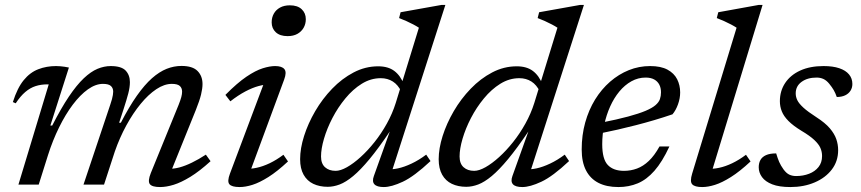

<svg xmlns="http://www.w3.org/2000/svg" viewBox="-20 -746 3478 776"><path d="M665.5 -39 660.5 -64Q681 -63 704.8 -69.2Q728.5 -75.5 755.8 -88.8Q783 -102 812 -121L831 -94.5Q786.5 -54 749.2 -31.2Q712 -8.5 682 0.8Q652 10 627 10Q594.5 10 585.5 -2Q576.5 -14 589.5 -46.5L702 -322.5Q709.5 -341.5 712.8 -353.8Q716 -366 716 -375.5Q716 -390 706.8 -398.5Q697.5 -407 674.5 -407Q644 -407 611.8 -385.5Q579.5 -364 548.5 -326.2Q517.5 -288.5 490.5 -239Q463.5 -189.5 444 -133.5L400.5 0H317.5L425.5 -322.5Q430 -335.5 432.5 -345Q435 -354.5 436.2 -362Q437.5 -369.5 437.5 -375.5Q437.5 -390 428.2 -398.5Q419 -407 396 -407Q366.5 -407 335.2 -384.8Q304 -362.5 274.2 -323Q244.5 -283.5 218.8 -231.2Q193 -179 174 -119L136.5 0H54.5L177 -405Q175.5 -405 174 -405Q172.5 -405 171 -405Q145.5 -405 123.8 -398Q102 -391 82.2 -374.2Q62.5 -357.5 43.5 -328.5L32 -333.5Q50 -390.5 75.8 -422Q101.5 -453.5 134.8 -466.2Q168 -479 206.5 -479Q215.5 -479 224 -478.2Q232.5 -477.5 241 -476.2Q249.5 -475 258.5 -473L183.5 -238.5H191Q227 -309 258.5 -355.8Q290 -402.5 318.5 -429.5Q347 -456.5 374 -467.8Q401 -479 427.5 -479Q470.5 -479 487.8 -460.8Q505 -442.5 505 -414Q505 -393.5 498.5 -368.5Q492 -343.5 479.5 -305L461.5 -250H468.5Q502 -315 533.2 -359.2Q564.5 -403.5 594.2 -429.8Q624 -456 653.5 -467.8Q683 -479.5 713.5 -479.5Q758.5 -479.5 778.5 -459Q798.5 -438.5 798.5 -406.5Q798.5 -388 792.5 -363.5Q786.5 -339 771.5 -301.5Z M909.5 -44.5 1052.5 -425 1069 -404Q1050 -405 1025 -398.2Q1000 -391.5 971.2 -376.2Q942.5 -361 911 -336.5L891 -362.5Q939 -411 976 -436Q1013 -461 1041.8 -470Q1070.5 -479 1092 -479Q1119.5 -479 1129.5 -466.5Q1139.5 -454 1128.5 -424.5L986 -39L972 -64Q992 -62.5 1017 -67.8Q1042 -73 1069.8 -86.2Q1097.5 -99.5 1125.5 -120.5L1144 -93.5Q1100.5 -53 1064.8 -30.5Q1029 -8 1000.5 1Q972 10 948.5 10Q916.5 10 907 -1.5Q897.5 -13 909.5 -44.5ZM1078 -655.5Q1078 -675.5 1086.8 -691Q1095.5 -706.5 1112 -715.5Q1128.5 -724.5 1151.5 -724.5Q1182.5 -724.5 1199.2 -708.8Q1216 -693 1216 -668.5Q1216 -649 1207 -633.5Q1198 -618 1181.8 -609Q1165.5 -600 1142.5 -600Q1111.5 -600 1094.8 -615.5Q1078 -631 1078 -655.5Z M1602 -375.5Q1589 -403 1567.8 -416.5Q1546.5 -430 1519 -430Q1478.5 -430 1442.2 -407.5Q1406 -385 1375.8 -348.2Q1345.5 -311.5 1323.5 -269Q1301.5 -226.5 1289.5 -185.5Q1277.5 -144.5 1277.5 -113.5Q1277.5 -84.5 1293.8 -70Q1310 -55.5 1336.5 -55.5Q1356 -55.5 1382.2 -70.2Q1408.5 -85 1437.2 -111Q1466 -137 1493.5 -171.5Q1521 -206 1543.5 -246.5Q1566 -287 1579.5 -330L1673 -634Q1664 -640 1650.8 -647Q1637.5 -654 1622.5 -660.8Q1607.5 -667.5 1593 -673L1599 -696.5L1764 -726H1780L1558.5 -37L1543 -62.5Q1563 -60 1588.5 -65.5Q1614 -71 1643.2 -84.8Q1672.5 -98.5 1702.5 -121L1720 -95Q1654 -33 1608 -11.5Q1562 10 1531 10Q1503.5 10 1493.2 -1.2Q1483 -12.5 1491 -34.5L1556 -216H1556.5Q1510 -147 1473.5 -103Q1437 -59 1407.5 -34.5Q1378 -10 1353 -0.5Q1328 9 1304.5 9Q1271.5 9 1246.2 -3Q1221 -15 1207 -40Q1193 -65 1193 -102.5Q1193 -146 1209 -196.5Q1225 -247 1254 -296.8Q1283 -346.5 1322.5 -387.5Q1362 -428.5 1409.2 -453.2Q1456.5 -478 1508.5 -478Q1549 -478 1574 -459Q1599 -440 1612.5 -404.5Z M2162 -375.5Q2149 -403 2127.8 -416.5Q2106.5 -430 2079 -430Q2038.5 -430 2002.2 -407.5Q1966 -385 1935.8 -348.2Q1905.5 -311.5 1883.5 -269Q1861.5 -226.5 1849.5 -185.5Q1837.5 -144.5 1837.5 -113.5Q1837.5 -84.5 1853.8 -70Q1870 -55.5 1896.5 -55.5Q1916 -55.5 1942.2 -70.2Q1968.5 -85 1997.2 -111Q2026 -137 2053.5 -171.5Q2081 -206 2103.5 -246.5Q2126 -287 2139.5 -330L2233 -634Q2224 -640 2210.8 -647Q2197.5 -654 2182.5 -660.8Q2167.5 -667.5 2153 -673L2159 -696.5L2324 -726H2340L2118.5 -37L2103 -62.5Q2123 -60 2148.5 -65.5Q2174 -71 2203.2 -84.8Q2232.5 -98.5 2262.5 -121L2280 -95Q2214 -33 2168 -11.5Q2122 10 2091 10Q2063.5 10 2053.2 -1.2Q2043 -12.5 2051 -34.5L2116 -216H2116.5Q2070 -147 2033.5 -103Q1997 -59 1967.5 -34.5Q1938 -10 1913 -0.5Q1888 9 1864.5 9Q1831.5 9 1806.2 -3Q1781 -15 1767 -40Q1753 -65 1753 -102.5Q1753 -146 1769 -196.5Q1785 -247 1814 -296.8Q1843 -346.5 1882.5 -387.5Q1922 -428.5 1969.2 -453.2Q2016.5 -478 2068.5 -478Q2109 -478 2134 -459Q2159 -440 2172.5 -404.5Z M2589.5 -432.5Q2559 -432.5 2532 -417.5Q2505 -402.5 2483.2 -376.2Q2461.5 -350 2446 -315.5Q2430.5 -281 2422.2 -242Q2414 -203 2414 -163.5Q2414 -103 2436.5 -79.2Q2459 -55.5 2502 -55.5Q2529.5 -55.5 2554.5 -64.8Q2579.5 -74 2602.2 -95.5Q2625 -117 2645.5 -154H2685.5Q2656.5 -91.5 2625 -55.8Q2593.5 -20 2557.5 -5Q2521.5 10 2479.5 10Q2431.5 10 2398.5 -7Q2365.5 -24 2348.2 -57.8Q2331 -91.5 2331 -142Q2331 -199.5 2345.2 -250.8Q2359.5 -302 2385.2 -343.8Q2411 -385.5 2445.8 -415.8Q2480.5 -446 2521.5 -462.5Q2562.5 -479 2607.5 -479Q2651 -479 2677.8 -464.5Q2704.5 -450 2716.8 -425.8Q2729 -401.5 2729 -372.5Q2729 -348.5 2720.2 -324.2Q2711.5 -300 2698 -284Q2661.5 -271.5 2624.2 -260.5Q2587 -249.5 2550 -240Q2513 -230.5 2476.8 -222.2Q2440.5 -214 2406 -207L2408.5 -250Q2474.5 -263 2518.8 -275Q2563 -287 2589.5 -298.2Q2616 -309.5 2629.5 -321.2Q2643 -333 2647.2 -345.5Q2651.5 -358 2651.5 -373Q2651.5 -391 2644.5 -404.2Q2637.5 -417.5 2623.8 -425Q2610 -432.5 2589.5 -432.5Z M2957 -634Q2948 -640 2934.8 -647Q2921.5 -654 2906.5 -660.8Q2891.5 -667.5 2877 -673L2883 -696.5L3046 -726H3062L2853.5 -41.5L2841.5 -64Q2861.5 -62.5 2886.5 -67.8Q2911.5 -73 2939.2 -86.2Q2967 -99.5 2995 -120.5L3013.5 -93.5Q2970 -53 2934.2 -30.5Q2898.5 -8 2870 1Q2841.5 10 2818 10Q2788 10 2777.8 -1Q2767.5 -12 2777.5 -44.5Z M3117 -126Q3123 -106 3129.2 -91.5Q3135.5 -77 3147 -61Q3158.5 -45.5 3170.5 -40Q3182.5 -34.5 3197.5 -34.5Q3226.5 -34.5 3250.2 -43.8Q3274 -53 3288.2 -71Q3302.5 -89 3302.5 -115.5Q3302.5 -132.5 3295.8 -148Q3289 -163.5 3271.2 -180.2Q3253.5 -197 3219 -217.5Q3185.5 -238 3166.5 -257.2Q3147.5 -276.5 3139.8 -296Q3132 -315.5 3132 -337Q3132 -378.5 3153.5 -410.8Q3175 -443 3214.5 -461Q3254 -479 3308.5 -479Q3346.5 -479 3372.2 -470.2Q3398 -461.5 3411.5 -445.2Q3425 -429 3425 -406.5Q3425 -391.5 3417.5 -379.5Q3410 -367.5 3396 -360.8Q3382 -354 3362 -354Q3356.5 -370 3349.5 -382Q3342.5 -394 3331.5 -407.5Q3320.5 -421 3308 -426.8Q3295.5 -432.5 3280.5 -432.5Q3243.5 -432.5 3219.8 -415.2Q3196 -398 3196 -368.5Q3196 -354.5 3202.5 -341Q3209 -327.5 3227 -311Q3245 -294.5 3280 -272Q3315 -249.5 3333.8 -227.5Q3352.5 -205.5 3360 -183.8Q3367.5 -162 3367.5 -139Q3367.5 -94.5 3342 -61Q3316.5 -27.5 3272.8 -8.8Q3229 10 3174.5 10Q3129 10 3101 -1Q3073 -12 3059.8 -30.2Q3046.5 -48.5 3046.5 -70Q3046.5 -87 3053.5 -99.5Q3060.5 -112 3076 -119Q3091.5 -126 3117 -126Z"/></svg>

Font: Newsreader 12pt
Style: Italic
Weight: 400
Italic angle: -17°
Version: Version 1.003